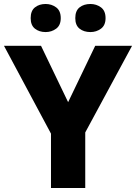

<svg xmlns="http://www.w3.org/2000/svg" viewBox="-20 -944 683 964"><path d="M322 -431 458 -714H643L408 -279V0H236V-273L0 -714H186ZM134 -853Q134 -890 155.5 -907Q177 -924 209 -924Q239 -924 262 -907Q285 -890 285 -853Q285 -817 262 -800Q239 -783 209 -783Q177 -783 155.5 -800Q134 -817 134 -853ZM358 -853Q358 -890 379.5 -907Q401 -924 434 -924Q464 -924 487 -907Q510 -890 510 -853Q510 -817 487 -800Q464 -783 434 -783Q401 -783 379.5 -800Q358 -817 358 -853Z"/></svg>

Font: Noto Sans Syriac ExtraBold
Style: Regular
Weight: 800
Designer: Patrick Giasson and the Monotype Design Team
Foundry: Monotype Imaging Inc.
Version: Version 3.000; ttfautohint (v1.8.4.7-5d5b)